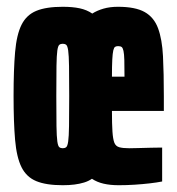

<svg xmlns="http://www.w3.org/2000/svg" viewBox="-20 -538 522 566"><path d="M165 8Q116 8 87 -4Q58 -16 43.5 -45Q29 -74 24.5 -125.5Q20 -177 20 -255Q20 -333 24.5 -384.5Q29 -436 43.5 -465Q58 -494 87 -506Q116 -518 165 -518Q194 -518 215 -513.5Q236 -509 252 -498Q266 -507 285 -512.5Q304 -518 328 -518Q379 -518 406.5 -502.5Q434 -487 446 -454.5Q458 -422 460.5 -372Q463 -322 463 -254V-211H310Q310 -172 311.5 -150Q313 -128 317 -117.5Q321 -107 331.5 -104Q342 -101 361 -101Q369 -101 387 -101.5Q405 -102 425 -102.5Q445 -103 458 -103V-3Q443 0 421.5 2.5Q400 5 376.5 6.5Q353 8 330 8Q305 8 285.5 3.5Q266 -1 251 -11Q241 -4 228 0Q215 4 199.5 6Q184 8 165 8ZM165 -101Q171 -101 175 -104Q179 -107 181 -121Q183 -135 183.5 -166.5Q184 -198 184 -255Q184 -312 183.5 -343.5Q183 -375 181 -389Q179 -403 175 -406Q171 -409 165 -409Q159 -409 155 -406Q151 -403 149 -389Q147 -375 146.5 -343.5Q146 -312 146 -255Q146 -198 146.5 -166.5Q147 -135 149 -121Q151 -107 155 -104Q159 -101 165 -101ZM347 -285V-312Q347 -343 346.5 -361Q346 -379 344 -388Q342 -397 338.5 -399.5Q335 -402 328 -402Q323 -402 319.5 -400Q316 -398 314 -389.5Q312 -381 311 -362.5Q310 -344 310 -312H372Z"/></svg>

Font: Saira UltraCondensed Black
Style: Regular
Weight: 900
Width: 1
Designer: Hector Gatti with collaboration of the Omnibus-Type team
Foundry: Omnibus-Type
Version: Version 1.101